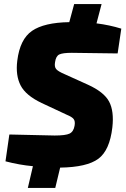

<svg xmlns="http://www.w3.org/2000/svg" viewBox="-20 -812 618 945"><path d="M577 -671 559 -549Q382 -552 333 -552Q289 -552 272 -544Q255 -536 251 -506Q247 -484 256 -472.5Q265 -461 298 -447L413 -395Q492 -359 517 -312Q542 -265 533 -185Q520 -72 464 -30.5Q408 11 276 13L252 113H117L142 6Q76 0 7 -18L26 -150Q221 -145 249 -145Q303 -145 322.5 -154.5Q342 -164 347 -193Q351 -215 342.5 -226Q334 -237 309 -247L185 -305Q107 -342 81.5 -391.5Q56 -441 65 -513Q78 -619 137.5 -660Q197 -701 321 -703L345 -792H480L455 -697Q519 -689 577 -671Z"/></svg>

Font: Exo 2.0 Extra Bold
Style: Italic
Weight: 800
Italic angle: -8°
Designer: Natanael Gama
Version: Version 1.001;PS 001.001;hotconv 1.0.70;makeotf.lib2.5.58329